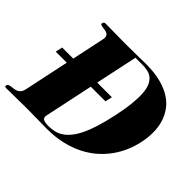

<svg xmlns="http://www.w3.org/2000/svg" viewBox="-203 -903 1129 1129"><g transform="rotate(45 361.0 -339.0)"><path d="M311 -399.9H433.1L423.3 -356H301.3L236.8 -51.8Q232.9 -32.2 244.9 -24.2Q256.8 -16.1 288.6 -16.1Q313 -16.1 335.9 -21.2Q358.9 -26.4 379.9 -39.6Q400.9 -52.7 420.4 -75.9Q439.9 -99.1 457.8 -134.8Q475.6 -170.4 491.5 -220.7Q507.3 -271 522 -338.9Q536.6 -406.7 541.7 -457Q546.9 -507.3 544.4 -543.2Q542 -579.1 532.2 -602.1Q522.5 -625 507.1 -638.4Q491.7 -651.9 470.9 -657Q450.2 -662.1 425.8 -662.1H366.7ZM101.6 -356H9.8L19.5 -399.9H111.8L154.8 -604Q158.7 -621.6 154.5 -630.9Q150.4 -640.1 141.8 -644.5Q133.3 -648.9 122.8 -650.1Q112.3 -651.4 103 -652.8Q93.8 -654.3 88.1 -657.2Q82.5 -660.2 84.5 -668Q85.9 -674.8 89.8 -677.5Q93.8 -680.2 102.1 -680.2Q131.3 -680.2 173.6 -679.2Q215.8 -678.2 270.5 -678.2Q315.4 -678.2 356.2 -679.2Q397 -680.2 438 -680.2Q507.3 -680.2 559.3 -666.7Q611.3 -653.3 647.9 -629.6Q684.6 -606 707.3 -573.5Q730 -541 740.7 -503.2Q751.5 -465.3 751.2 -423.3Q751 -381.3 742.2 -338.9Q733.4 -296.4 715.8 -254.4Q698.2 -212.4 671.4 -174.6Q644.5 -136.7 607.9 -104.5Q571.3 -72.3 524.4 -48.6Q477.5 -24.9 419.9 -11.5Q362.3 2 293 2Q254.9 2 213.4 1Q171.9 0 127 0Q71.8 0 28.8 1Q-14.2 2 -43.5 2Q-51.8 2 -54.4 -0.5Q-57.1 -2.9 -55.7 -9.8Q-54.2 -18.1 -47.1 -21Q-40 -23.9 -30.5 -25.1Q-21 -26.4 -10 -27.6Q1 -28.8 11.5 -33.4Q22 -38.1 30 -47.4Q38.1 -56.6 42 -74.2Z"/></g></svg>

Font: XB Zar
Style: Bold Italic
Weight: 700
Italic angle: -12°
Designer: Behnam
Foundry: Irmug
Version: Version 8.005 2009